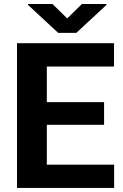

<svg xmlns="http://www.w3.org/2000/svg" viewBox="-20 -923 602 943"><path d="M540.5 -114.3V0H63.5V-710.9H540V-596.2H210V-421.4H491.2V-310.1H210V-114.3ZM237.8 -903.3 310.1 -832.5 382.3 -903.3H502.4V-898.4L355 -761.7H265.6L117.7 -898.9V-903.3Z"/></svg>

Font: Vazirmatn FD
Style: Bold
Weight: 700
Designer: Saber Rastikerdar
Foundry: Saber Rastikerdar
Version: Version 33.001